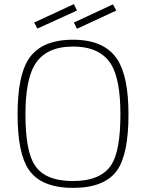

<svg xmlns="http://www.w3.org/2000/svg" viewBox="-20 -900 706 928"><path d="M333 -25Q467 -25 518 -103Q562 -171 562 -347Q562 -512 519 -586Q466 -675 333 -675Q201 -675 148 -587Q103 -512 103 -347Q103 -170 148 -102Q197 -25 333 -25ZM333 8Q179 8 119 -80Q65 -159 65 -347Q65 -533 118 -614Q179 -708 333 -708Q485 -708 547 -613Q601 -530 601 -347Q601 -157 547 -78Q487 8 333 8ZM352 -761 337 -791 526 -879 542 -849ZM161 -762 145 -791 337 -880 352 -849Z"/></svg>

Font: Storia Sans Thin
Style: Regular
Weight: 100
Designer: Accademia di Belle Arti di Urbino and others
Foundry: Accademia di Belle Arti di Urbino and others.
Version: Version 60.001;May 25, 2020;FontCreator 12.0.0.2522 64-bit